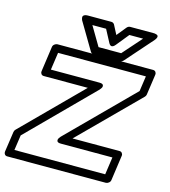

<svg xmlns="http://www.w3.org/2000/svg" viewBox="-139 -1055 1050 1189"><g transform="rotate(15 386.0 -461.0)"><path d="M-2 0 17.1 -130.9Q18.6 -140.6 24.9 -147L391.1 -514.2H108.9Q98.1 -514.2 92.3 -522Q86.4 -529.8 87.9 -539.1L110.8 -701.2Q112.3 -711.9 121.6 -719Q130.9 -726.1 140.1 -726.1H752.9Q763.7 -726.1 769.5 -718.3Q775.4 -710.4 773.9 -701.2L754.9 -568.8Q753.4 -559.6 747.1 -553.2L380.9 -187H682.1Q692.9 -187 698.7 -179.2Q704.6 -171.4 703.1 -162.1L680.2 0Q678.7 10.7 669.4 17.8Q660.2 24.9 650.9 24.9H19Q8.3 24.9 2.4 17.1Q-3.4 9.3 -2 0ZM51.8 -24.9H633.8L649.9 -137.2H319.8Q297.9 -137.2 294.7 -147.5Q291.5 -157.7 299.3 -168L307.1 -178.2L706.1 -578.1L720.2 -675.8H157.2L141.1 -564H452.1Q474.1 -564 477.3 -553.7Q480.5 -543.5 472.7 -533.2L464.8 -522.9L65.9 -122.1ZM250 -907.2Q249 -908.7 247.8 -911.4Q246.6 -914.1 245.1 -920.9Q243.7 -927.7 244.9 -932.9Q246.1 -938 253.7 -942.4Q261.2 -946.8 274.9 -946.8H425.8Q438.5 -946.8 445.8 -936L477.1 -876L525.9 -936Q535.2 -946.8 547.9 -946.8H699.2Q701.2 -946.8 704.3 -946.5Q707.5 -946.3 714.1 -944.3Q720.7 -942.4 724.1 -938.7Q727.5 -935.1 725.6 -926.8Q723.6 -918.5 713.9 -907.2L562 -734.9Q552.2 -725.1 540 -725.1H370.1Q357.9 -725.1 352.1 -734.9ZM317.9 -897 390.1 -774.9H535.2L643.1 -897H555.2L490.2 -816.9Q482.4 -807.1 475.3 -803.7Q468.3 -800.3 463.4 -802Q458.5 -803.7 455.1 -806.9Q451.7 -810.1 450.2 -813.5L448.2 -816.9L405.8 -897Z"/></g></svg>

Font: Trueno ExtraBold Outline
Style: Italic
Weight: 800
Width: 6
Designer: Julieta Ulanovsky
Foundry: Julieta Ulanovsky
Version: Version 3.001b | FøM Fix